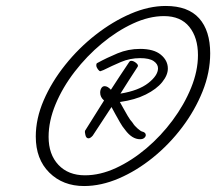

<svg xmlns="http://www.w3.org/2000/svg" viewBox="-20 -607 725 644"><path d="M262 17Q191 17 145.5 -28Q100 -73 100 -149Q100 -209 126.5 -270.5Q153 -332 198.5 -389Q244 -446 301 -490.5Q358 -535 418.5 -561Q479 -587 536 -587Q611 -587 648 -545.5Q685 -504 685 -428Q685 -364 659.5 -300.5Q634 -237 591 -180Q548 -123 493 -78.5Q438 -34 378.5 -8.5Q319 17 262 17ZM265 -19Q316 -19 369 -43.5Q422 -68 471 -109.5Q520 -151 559 -203.5Q598 -256 621 -312.5Q644 -369 644 -422Q644 -481 615 -517Q586 -553 530 -553Q480 -553 426 -528Q372 -503 321.5 -461Q271 -419 230.5 -366.5Q190 -314 166.5 -257.5Q143 -201 143 -148Q143 -89 176 -54Q209 -19 265 -19ZM450 -140Q423 -140 400 -171Q390 -183 382.5 -196.5Q375 -210 367 -224L354 -248L291 -152Q283 -143 277 -143Q269 -143 266.5 -154Q264 -165 265 -168L329 -270Q316 -281 316 -296Q316 -305 320 -311.5Q324 -318 331 -318Q341 -318 352 -306L382 -352L414 -400Q416 -403 420 -403Q428 -403 437 -395.5Q446 -388 441 -382Q427 -360 412.5 -338Q398 -316 384 -293Q445 -303 477.5 -328.5Q510 -354 510 -378Q510 -392 495.5 -402Q481 -412 450 -412Q416 -412 385.5 -399Q355 -386 327 -372L319 -369Q318 -369 317.5 -368.5Q317 -368 317 -368Q313 -368 308 -375Q303 -382 303 -388Q303 -395 307 -396Q338 -413 374 -428Q410 -443 450 -443Q496 -443 519.5 -423.5Q543 -404 543 -377Q543 -355 524 -331.5Q505 -308 469 -290Q433 -272 383 -265H382Q384 -261 387 -256Q390 -251 392 -247Q401 -231 408.5 -218Q416 -205 425 -195Q431 -185 441.5 -176Q452 -167 456 -166Q469 -163 469 -154Q469 -149 464 -144.5Q459 -140 450 -140Z"/></svg>

Font: Meow Script
Style: Regular
Weight: 400
Designer: Robert E. Leuschke
Foundry: Robert E. Leuschke
Version: Version 1.010; ttfautohint (v1.8.3)